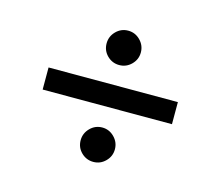

<svg xmlns="http://www.w3.org/2000/svg" viewBox="-71 -564 711 619"><g transform="rotate(15 284.0 -254.0)"><path d="M229 -415.5Q229 -439 245.8 -456.1Q262.7 -473.1 286.1 -473.1Q309.6 -473.1 326.4 -456.1Q343.3 -439 343.3 -415.5Q343.3 -392.1 326.4 -375.2Q309.6 -358.4 286.1 -358.4Q262.7 -358.4 245.8 -375Q229 -391.6 229 -415.5ZM68.4 -218.3V-292H500V-218.3ZM229 -92.3Q229 -115.7 245.8 -132.8Q262.7 -149.9 286.1 -149.9Q309.6 -149.9 326.4 -132.8Q343.3 -115.7 343.3 -92.3Q343.3 -68.8 326.4 -52Q309.6 -35.2 286.1 -35.2Q262.7 -35.2 245.8 -51.8Q229 -68.4 229 -92.3Z"/></g></svg>

Font: Vazirmatn RD UI
Style: Regular
Weight: 400
Designer: Saber Rastikerdar
Foundry: Saber Rastikerdar
Version: Version 33.003